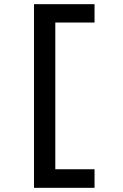

<svg xmlns="http://www.w3.org/2000/svg" viewBox="-20 -790 590 920"><path d="M143 110V-770H433V-682H245V21H433V110Z"/></svg>

Font: M PLUS Code Latin SemiExpanded Medium
Style: Regular
Weight: 500
Width: 6
Designer: Coji Morishita
Foundry: UNDERFOREST DESIGN
Version: Version 1.002; ttfautohint (v1.8.3)